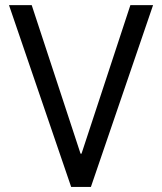

<svg xmlns="http://www.w3.org/2000/svg" viewBox="-20 -740 642 760"><path d="M261.7 0 15.6 -719.7H105.5L225.6 -354.5L298.8 -131.8H302.7L376 -354.5L496.1 -719.7H585.9L339.8 0Z"/></svg>

Font: Reddit Sans Condensed
Style: Regular
Weight: 400
Designer: Stephen Hutchings
Foundry: Reddit
Version: Version 1.014